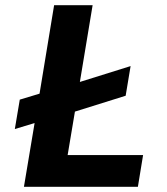

<svg xmlns="http://www.w3.org/2000/svg" viewBox="-20 -718 640 738"><path d="M510 0H72L113 -245L37 -222L56 -335L132 -358L188 -698H336L287 -403L482 -464L463 -350L268 -289L240 -122H530Z"/></svg>

Font: IBM Plex Mono
Style: Bold Italic
Weight: 700
Italic angle: -9°
Monospace: yes
Designer: Mike Abbink, Paul van der Laan, Pieter van Rosmalen
Foundry: Bold Monday
Version: Version 2.3